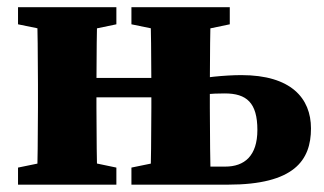

<svg xmlns="http://www.w3.org/2000/svg" viewBox="-20 -503 883 523"><path d="M29.1 0H297V-46.5L201.3 -66.5H126.5L29.1 -46.5V0ZM29.1 -436.8 126.5 -416.8H201.3L297 -436.8V-483.4H29.1V-436.8ZM80.4 0H245.7C243.7 -45 242.7 -147.4 242.7 -210V-273.4C242.7 -335.9 243.7 -438.4 245.7 -483.4H80.4C82.4 -438.4 83.4 -335.9 83.4 -273.4V-210C83.4 -147.4 82.4 -45 80.4 0ZM163.1 -237.9H471.9V-290.7H163.1V-237.9ZM338 0H471.9V-66.5H435.4L338 -46.5V0ZM338 -436.8 435.4 -416.8H510.2L605.9 -436.8V-483.4H338V-436.8ZM389.3 0H554.6C552.6 -45 551.6 -147.4 551.6 -210V-272.8C551.6 -335.4 552.6 -438.4 554.6 -483.4H389.3C391.3 -438.4 392.3 -335.9 392.3 -273.4V-210C392.3 -147.4 391.3 -45 389.3 0ZM486.6 0H600.9C781.2 0 827.1 -66 827.1 -153.2C827.1 -235.7 772.5 -298.4 637.6 -298.4C592.9 -298.4 533.1 -292.1 486.4 -283.2V-238.4C519.9 -245.8 556.8 -248.5 592.4 -248.5C651.7 -248.5 681.1 -223.2 681.1 -149C681.1 -78.2 645.7 -49.2 593.7 -49.2H486.6V0Z"/></svg>

Font: Source Serif Variable
Style: Regular
Weight: 389
Designer: Frank Grießhammer
Foundry: Adobe Systems Incorporated
Version: Version 3.001;hotconv 1.0.111;makeotfexe 2.5.65597